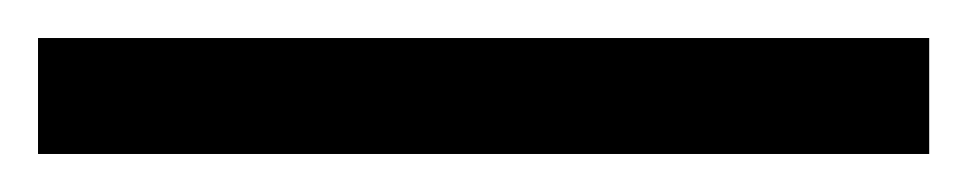

<svg xmlns="http://www.w3.org/2000/svg" viewBox="-20 42 509 101"><path d="M0 123V62H468.8V123Z"/></svg>

Font: Harmattan Medium
Style: Regular
Weight: 500
Designer: George W. Nuss III and SIL International
Foundry: SIL International
Version: Version 4.000